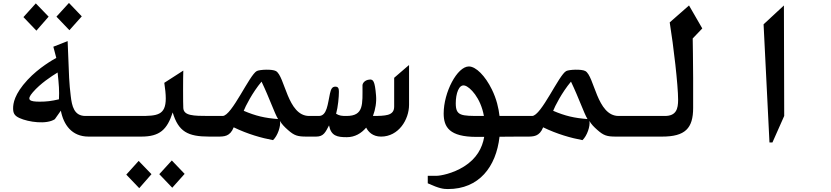

<svg xmlns="http://www.w3.org/2000/svg" viewBox="-20 -927 5640 1303"><path d="M535 -816 448 -907 363 -814 451 -722ZM310 -814 223 -904 139 -811 227 -719ZM560 -140C483 -140 468 -206 460 -276C449 -371 449 -384 439 -648L342 -610L362 -534C342 -523 245 -469 167 -385C77 -288 69 -224 69 -192C69 -160 77 -142 112 -126C173 -98 296 -81 352 -118L393 -176C411 -81 467 0 581 0H700V-140ZM250 -237C180 -237 157 -248 203 -301C255 -361 327 -408 371 -435C380 -350 383 -313 380 -253C328 -241 296 -237 250 -237Z M1400 -140C1290 -140 1228 -142 1224 -193C1222 -224 1222 -400 1224 -448L1095 -365C1101 -325 1105 -289 1105 -259C1105 -144 1045 -140 930 -140H700V0H939C1064 0 1114 -47 1152 -164C1191 -33 1255 0 1400 0ZM1149 347 1233 253 1146 162 1061 255ZM925 350 1008 255 921 165 837 258Z M2078 -140C1930 -140 1914 -412 1852 -445C1826 -459 1743 -455 1723 -445C1673 -420 1553 -140 1491 -140H1400V0H1457C1501 0 1541 0 1566 -63C1660 -17 1757 10 1833 24C1864 -5 1887 -72 1880 -106C1892 -85 1910 -66 1934 -45C1977 -7 1999 0 2060 0H2100V-140ZM1634 -175C1645 -204 1692 -298 1755 -373C1810 -258 1842 -161 1867 -119C1777 -126 1716 -140 1634 -175Z M2655 -399V-204C2655 -172 2640 -156 2613 -148C2588 -141 2553 -140 2511 -140C2528 -185 2536 -234 2532 -279C2524 -379 2512 -389 2488 -387C2453 -384 2440 -360 2440 -348C2440 -218 2450 -140 2331 -140C2301 -140 2284 -141 2261 -155C2274 -202 2280 -270 2280 -304C2280 -324 2277 -339 2256 -339C2234 -339 2226 -323 2219 -291C2204 -224 2200 -140 2144 -140H2100V0H2126C2177 0 2189 -31 2213 -76C2227 -4 2268 4 2334 4C2388 4 2432 -22 2465 -61C2479 -33 2509 0 2566 0C2685 0 2756 -115 2756 -216V-486Z M3500 -140H3370C3364 -192 3350 -255 3318 -320C3273 -412 3210 -476 3162 -476C3083 -476 2991 -301 2991 -157C2991 -64 3030 2 3214 2H3266C3253 77 3215 149 3129 203C3053 251 2968 266 2944 266H2883V317C2962 353 2990 356 3020 356C3231 356 3347 205 3370 1C3422 0 3474 0 3500 0ZM3073 -226C3073 -291 3094 -358 3135 -346C3169 -337 3242 -264 3264 -140H3245C3109 -140 3073 -140 3073 -226Z M4178 -140C4030 -140 4014 -412 3952 -445C3926 -459 3843 -455 3823 -445C3773 -420 3653 -140 3591 -140H3500V0H3557C3601 0 3641 0 3666 -63C3760 -17 3857 10 3933 24C3964 -5 3987 -72 3980 -106C3992 -85 4010 -66 4034 -45C4077 -7 4099 0 4160 0H4200V-140ZM3734 -175C3745 -204 3792 -298 3855 -373C3910 -258 3942 -161 3967 -119C3877 -126 3816 -140 3734 -175Z M4200 0H4473C4630 0 4684 -56 4684 -195V-397C4684 -549 4681 -608 4681 -666L4746 -734L4656 -890L4525 -775C4551 -615 4582 -349 4582 -250C4582 -189 4570 -140 4492 -140H4200Z M5202 40H5222L5302 -140L5300 -890L5162 -762Z"/></svg>

Font: Kawkab Mono
Style: Bold
Weight: 700
Monospace: yes
Designer: Abdullah Arif
Foundry: Abdullah Arif
Version: Version 1.000;PS 000.500;hotconv 1.0.88;makeotf.lib2.5.64775